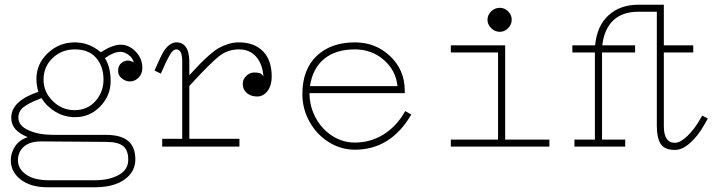

<svg xmlns="http://www.w3.org/2000/svg" viewBox="-20 -623 3038 816"><path d="M25.9 58.1Q25.9 26.4 44.2 -1.2Q62.5 -28.8 98.1 -40Q62.5 -54.7 45.2 -74.5Q27.8 -94.2 27.8 -123Q27.8 -193.8 143.1 -232.9Q134.8 -259.8 134.8 -287.1Q134.8 -351.6 183.1 -397.2Q231.4 -442.9 297.9 -442.9Q359.4 -442.9 408.2 -400.9Q459 -433.1 492.2 -433.1Q528.3 -433.1 556.6 -403.8Q585 -374.5 585 -334Q585 -309.6 569.1 -293.2Q553.2 -276.9 532.2 -276.9Q513.7 -276.9 497.8 -289.6Q481.9 -302.2 481.9 -321.8Q481.9 -347.7 502.7 -359.9Q523.4 -372.1 548.8 -357.9Q543.5 -377.9 525.4 -390.4Q507.3 -402.8 492.2 -402.8Q463.9 -402.8 425.8 -376Q450.2 -338.4 450.2 -278.8Q450.2 -216.3 406 -170.7Q361.8 -125 298.8 -125Q254.9 -125 217.3 -147Q179.7 -168.9 155.8 -206.1L140.1 -199.2Q100.6 -184.1 79.3 -167Q58.1 -149.9 58.1 -123Q58.1 -88.4 101.8 -69.1Q145.5 -49.8 206.1 -49.8H430.2Q494.1 -49.8 524.7 -23.9Q555.2 2 555.2 54.2Q555.2 91.8 532 119.1Q508.8 146.5 470.7 159.7Q432.6 172.9 384.8 172.9H181.2Q110.4 172.9 68.1 140.1Q25.9 107.4 25.9 58.1ZM165 -284.2Q165 -232.4 204.1 -193.6Q243.2 -154.8 296.9 -154.8Q351.6 -154.8 385.7 -193.4Q419.9 -231.9 419.9 -284.2Q419.9 -340.3 388.9 -376.7Q357.9 -413.1 297.9 -413.1Q242.2 -413.1 203.6 -376.2Q165 -339.4 165 -284.2ZM56.2 58.1Q56.2 94.2 90.6 118.7Q125 143.1 189 143.1H381.8Q443.8 143.1 484.1 120.8Q524.4 98.6 524.9 58.1Q525.9 16.6 503.9 -1.7Q481.9 -20 431.2 -20L154.8 -22Q106.4 -22 81.3 0.5Q56.2 22.9 56.2 58.1Z M995.6 -442.9Q1060.1 -442.9 1097.4 -405.3Q1134.8 -367.7 1134.8 -296.9Q1134.8 -260.3 1117.2 -236.6Q1099.6 -212.9 1072.8 -212.9Q1046.9 -212.9 1029.3 -227.3Q1011.7 -241.7 1011.7 -267.1Q1011.7 -286.6 1026.9 -300.8Q1042 -314.9 1060.5 -314.9Q1075.7 -314.9 1084.2 -312Q1092.8 -309.1 1099.6 -297.9Q1095.7 -351.6 1068.4 -382.3Q1041 -413.1 995.6 -413.1Q948.2 -413.1 911.6 -384.5Q875 -356 792.5 -266.1Q787.1 -260.7 784.7 -257.8V-33.2H997.6V0H669.4V-33.2H754.4V-362.8Q754.4 -413.1 729.5 -413.1Q722.2 -413.1 715.1 -407Q708 -400.9 698.5 -383.8Q689 -366.7 684.6 -357.2Q680.2 -347.7 668 -319.8Q666.5 -316.9 665.5 -314.7Q664.6 -312.5 663.6 -310.1L636.7 -323.2Q665 -387.7 675.3 -404.3Q700.2 -442.4 729.5 -442.9Q783.2 -442.9 784.7 -362.8V-303.2Q813 -334 829.8 -351.3Q846.7 -368.7 869.6 -388.9Q892.6 -409.2 910.4 -419.2Q928.2 -429.2 950.2 -436Q972.2 -442.9 995.6 -442.9Z M1265.1 -223.1Q1265.1 -327.6 1325.9 -385.3Q1386.7 -442.9 1488.3 -442.9Q1576.7 -442.9 1638.4 -384Q1700.2 -325.2 1700.2 -237.8V-227.1H1295.4Q1295.4 -172.4 1320.8 -124Q1346.2 -75.7 1390.9 -46.4Q1435.5 -17.1 1488.3 -17.1Q1555.2 -17.1 1611.1 -52.2Q1667 -87.4 1702.1 -150.9L1728 -136.2Q1640.6 13.2 1488.3 13.2Q1428.2 13.2 1376.7 -19.3Q1325.2 -51.8 1295.2 -106.2Q1265.1 -160.6 1265.1 -223.1ZM1669.4 -256.8Q1662.1 -324.7 1610.6 -368.9Q1559.1 -413.1 1488.3 -413.1Q1405.8 -413.1 1356.9 -372.1Q1308.1 -331.1 1297.4 -256.8Z M2104 -487.8Q2083 -487.8 2067.4 -503.4Q2051.8 -519 2051.8 -539.1Q2051.8 -559.1 2067.4 -574.5Q2083 -589.8 2104 -589.8Q2124.5 -589.8 2139.6 -574.7Q2154.8 -559.6 2154.8 -539.1Q2154.8 -518.6 2139.6 -503.2Q2124.5 -487.8 2104 -487.8ZM2127 -430.2V-29.8H2314.9V0H1896V-29.8H2096.7V-399.9H1896V-430.2Z M2508.3 -399.9H2412.6V-430.2H2509.3Q2516.6 -512.2 2565.9 -557.6Q2615.2 -603 2694.3 -603H2801.3V-430.2H2926.3V-399.9H2801.3V-86.9Q2801.3 -16.1 2848.6 -16.1Q2871.6 -16.1 2902.3 -45.9Q2933.1 -75.7 2959.5 -123L2964.4 -131.8L2988.3 -119.1L2969.2 -85.9Q2946.3 -45.9 2913.3 -15.9Q2880.4 14.2 2848.6 14.2Q2804.2 14.2 2787.8 -11.5Q2771.5 -37.1 2771.5 -86.9V-573.2H2693.4Q2625.5 -573.2 2586.7 -536.6Q2547.9 -500 2539.6 -430.2H2679.2V-399.9H2538.6V-29.8H2637.2V0H2421.4V-29.8H2508.3Z"/></svg>

Font: Compagnon Light
Style: Regular
Weight: 400
Designer: Juliette Duhe, Lea Pradine
Foundry: Velvetyne Type Foundry
Version: Version 1.000;PS 001.000;hotconv 1.0.88;makeotf.lib2.5.64775